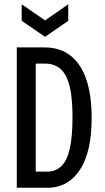

<svg xmlns="http://www.w3.org/2000/svg" viewBox="-20 -883 493 903"><path d="M111 0V-76H203Q243 -76 269.5 -102.5Q296 -129 308.5 -185Q321 -241 321 -331Q321 -399 313.5 -447Q306 -495 290 -525.5Q274 -556 249 -570Q224 -584 191 -584H111V-660H190Q262 -660 311.5 -621.5Q361 -583 386 -509Q411 -435 411 -329Q411 -248 398 -190.5Q385 -133 363 -96Q341 -59 314.5 -38Q288 -17 260.5 -8.5Q233 0 209 0ZM59 0V-660H148V0ZM82 -863 192 -787 301 -863V-785L192 -710L82 -785Z"/></svg>

Font: Bricolage Grotesque 36pt Condensed
Style: Regular
Weight: 400
Width: 3
Designer: Mathieu Triay
Foundry: Atelier Triay
Version: Version 1.001;gftools[0.9.33.dev8+g029e19f]